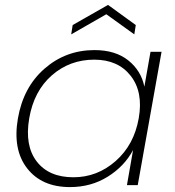

<svg xmlns="http://www.w3.org/2000/svg" viewBox="-20 -754 713 782"><path d="M365 -550Q450 -550 502.5 -508Q555 -466 568 -401L593 -543H638L541 0H497L522 -143Q487 -77 419 -34.5Q351 8 265 8Q150 8 90.5 -68.5Q31 -145 53 -272Q75 -399 161.5 -474.5Q248 -550 365 -550ZM545 -272Q564 -379 512.5 -445Q461 -511 364 -511Q264 -511 191 -447Q118 -383 99 -272Q80 -161 129.5 -96.5Q179 -32 279 -32Q376 -32 451 -98Q526 -164 545 -272ZM533 -652 527 -614 413 -696 270 -614 276 -652 420 -734Z"/></svg>

Font: Poppins ExtraLight
Style: Italic
Weight: 275
Italic angle: -10°
Designer: Ninad Kale (Devanagari), Jonny Pinhorn (Latin)
Foundry: Indian Type Foundry
Version: Version 3.200;PS 1.000;hotconv 16.6.54;makeotf.lib2.5.65590